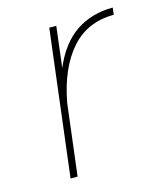

<svg xmlns="http://www.w3.org/2000/svg" viewBox="-84 -573 530 635"><g transform="rotate(-15 180.5 -255.0)"><path d="M80 0 141 -500H165L148 -360Q181 -438 235 -474Q289 -510 361 -510L358 -486Q267 -486 211 -422Q155 -358 134 -245L104 0Z"/></g></svg>

Font: Haskoy Thin
Style: Italic
Weight: 100
Designer: Ertekin Erdin
Foundry: Ertekin Erdin
Version: Version 2.000; ttfautohint (v1.8.4.7-5d5b)